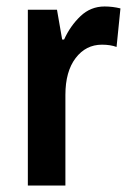

<svg xmlns="http://www.w3.org/2000/svg" viewBox="-20 -573 403 593"><path d="M303 -553Q328 -553 352 -547L340 -428Q321 -435 295 -435Q245 -435 213.5 -393.5Q182 -352 182 -280V0H66V-543H156L172 -451H178Q197 -493 228.5 -523Q260 -553 303 -553Z"/></svg>

Font: Noto Sans Ethiopic Condensed SemiBold
Style: Regular
Weight: 600
Width: 3
Designer: Monotype Design Team
Foundry: Monotype Imaging Inc.
Version: Version 2.102; ttfautohint (v1.8.4.7-5d5b)